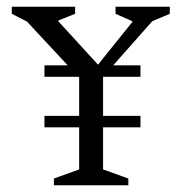

<svg xmlns="http://www.w3.org/2000/svg" viewBox="-20 -550 540 570"><path d="M140 0V-20L215 -47V-172H112V-206H215V-320L213 -322H112V-356H181L60 -486L15 -509V-530H203V-509L153 -489V-487L271 -358L373 -485V-487L323 -509V-530H484V-509L432 -487L316 -356H397V-322H286V-206H397V-172H286V-47L361 -20V0Z"/></svg>

Font: Spectral SC Light
Style: Regular
Weight: 300
Designer: Jean-Baptiste Levee
Foundry: Production Type
Version: Version 2.001